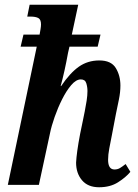

<svg xmlns="http://www.w3.org/2000/svg" viewBox="-20 -780 581 810"><path d="M398 10Q351 10 326 -19.5Q301 -49 301 -94Q302 -114 306 -143.5Q310 -173 318 -215L330 -273Q333 -288 337.5 -310Q342 -332 345.5 -355Q349 -378 349 -396Q349 -413 344 -429Q339 -445 321 -445Q301 -445 280.5 -421Q260 -397 242 -361Q224 -325 210.5 -286.5Q197 -248 191 -218L144 0H13L135 -583H67L79 -634H147Q149 -645 151 -657Q153 -669 153 -677Q153 -698 141.5 -704Q130 -710 109 -710H95L105 -760H310L283 -634H404L392 -583H273L267 -557Q260 -518 252 -482Q244 -446 236 -417H238Q275 -472 312.5 -498.5Q350 -525 399 -525Q449 -525 468.5 -493Q488 -461 488 -419Q488 -391 481.5 -359.5Q475 -328 469 -299L452 -210Q446 -180 441 -153.5Q436 -127 436 -106Q436 -65 463 -65Q476 -65 486 -71Q496 -77 510 -88L530 -55Q511 -32 478 -11Q445 10 398 10Z"/></svg>

Font: Noto Serif ExtraCondensed
Style: Bold Italic
Weight: 700
Width: 2
Italic angle: -12°
Designer: Monotype Design Team
Foundry: Monotype Imaging Inc.
Version: Version 2.013; ttfautohint (v1.8.4.7-5d5b)